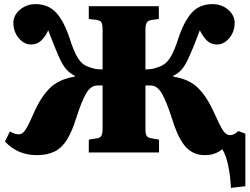

<svg xmlns="http://www.w3.org/2000/svg" viewBox="-20 -740 1214 932"><path d="M1101 172Q1098 112 1087.5 62.5Q1077 13 1059 -16Q1046 -4 1024.5 4.5Q1003 13 973 13Q918 13 881.5 -27Q845 -67 815 -164Q788 -248 765.5 -286.5Q743 -325 712 -325H686V-116Q686 -88 692.5 -79.5Q699 -71 718 -68L752 -62V0H411V-62L447 -68Q465 -70 471.5 -80Q478 -90 478 -120V-325H452Q421 -325 398.5 -287Q376 -249 349 -164Q329 -100 304.5 -61Q280 -22 245 -4.5Q210 13 158 13Q111 13 73 -3.5Q35 -20 4 -53L28 -102Q38 -96 48.5 -92Q59 -88 71 -88Q83 -88 92.5 -96.5Q102 -105 113.5 -126.5Q125 -148 143 -189Q175 -264 219 -309.5Q263 -355 343 -368V-372Q314 -387 296.5 -410Q279 -433 263 -471Q247 -508 235.5 -538Q224 -568 214 -593Q201 -564 181 -544Q161 -524 131 -524Q97 -524 71 -555Q45 -586 45 -629Q45 -666 77 -693Q109 -720 153 -720Q214 -720 252.5 -678.5Q291 -637 319 -551Q335 -501 349.5 -473.5Q364 -446 379.5 -432.5Q395 -419 417 -413Q433 -407 446.5 -405Q460 -403 478 -403V-596Q478 -623 471.5 -632.5Q465 -642 444 -644L411 -648V-710H751V-648L716 -643Q698 -640 692 -629.5Q686 -619 686 -592V-403Q719 -403 741 -412Q763 -418 780 -430.5Q797 -443 812.5 -471Q828 -499 845 -551Q871 -632 909 -676Q947 -720 1011 -720Q1056 -720 1087.5 -693Q1119 -666 1119 -629Q1119 -586 1093 -555Q1067 -524 1033 -524Q1003 -524 983.5 -544Q964 -564 950 -593Q940 -567 928.5 -537Q917 -507 900 -469Q885 -433 867.5 -409.5Q850 -386 821 -372V-368Q900 -356 944 -310.5Q988 -265 1021 -189Q1047 -131 1062 -107.5Q1077 -84 1098 -84Q1116 -84 1137 -104L1171 -91V164Z"/></svg>

Font: Literata 36pt ExtraBold
Style: Regular
Weight: 800
Designer: Latin by Veronika Burian and Jose Scaglione. Greek by Irene Vlachou. Cyrillic by Vera Evstafieva.
Foundry: TypeTogether
Version: Version 3.002